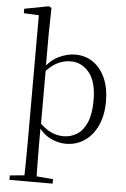

<svg xmlns="http://www.w3.org/2000/svg" viewBox="-67 -849 757 1156"><g transform="rotate(5 311.5 -271.0)"><path d="M122 260Q123 227 123.5 187.5Q124 148 124.5 106.5Q125 65 125 30V-743L34 -747V-774L181 -802L197 -793L194 -639V-432L195 -421V-84L194 -75V30Q194 65 194.5 106.5Q195 148 195.5 187.5Q196 227 197 260ZM353 14Q306 14 258 -10Q210 -34 170 -97H166L179 -110Q218 -68 256 -49Q294 -30 336 -30Q380 -30 417 -53Q454 -76 476 -127Q498 -178 498 -260Q498 -372 453.5 -427.5Q409 -483 340 -483Q301 -483 262 -464.5Q223 -446 177 -393L165 -409H167Q209 -473 261.5 -499.5Q314 -526 365 -526Q426 -526 473 -493.5Q520 -461 546.5 -401.5Q573 -342 573 -262Q573 -177 544.5 -115Q516 -53 466.5 -19.5Q417 14 353 14ZM35 260V233L145 223H176L296 233V260Z"/></g></svg>

Font: Noto Serif JP ExtraLight Light
Style: Regular
Weight: 300
Version: Version 2.003-H1;hotconv 1.1.1;makeotfexe 2.6.0